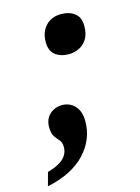

<svg xmlns="http://www.w3.org/2000/svg" viewBox="-124 -603 598 819"><g transform="rotate(-15 175.0 -193.5)"><path d="M217 -367Q180 -367 157 -385.5Q134 -404 134 -442Q134 -486 159.5 -513.5Q185 -541 228 -541Q264 -541 287.5 -523Q311 -505 311 -467Q311 -430 296.5 -408Q282 -386 260.5 -376.5Q239 -367 217 -367ZM-16 154 0 95Q93 70 93 10Q93 -11 83 -22Q73 -33 63.5 -46.5Q54 -60 54 -88Q54 -124 77 -144.5Q100 -165 131 -165Q165 -165 187.5 -141Q210 -117 210 -73Q210 8 152 69.5Q94 131 -16 154Z"/></g></svg>

Font: Noto Serif Tamil Condensed Black
Style: Italic
Weight: 900
Width: 3
Italic angle: -12°
Designer: Indian Type Foundry, Tom Grace, and the Monotype Design Team
Foundry: Monotype Imaging Inc.
Version: Version 2.003; ttfautohint (v1.8.4.7-5d5b)